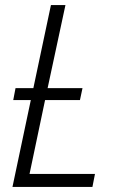

<svg xmlns="http://www.w3.org/2000/svg" viewBox="-20 -734 463 754"><path d="M29 0 101 -341H32L41 -388H111L180 -714H237L167 -388H304L294 -341H157L96 -51H353L343 0Z"/></svg>

Font: Noto Sans SemiCondensed Light
Style: Italic
Weight: 300
Width: 4
Italic angle: -12°
Designer: Monotype Design Team
Foundry: Monotype Imaging Inc.
Version: Version 2.013; ttfautohint (v1.8.4.7-5d5b)